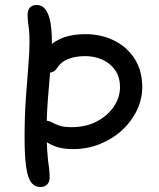

<svg xmlns="http://www.w3.org/2000/svg" viewBox="-20 -730 630 761"><path d="M267.4 -139Q227.6 -139 196.6 -150.7Q165.6 -162.4 148.1 -181.2Q130.6 -200 130.6 -221Q130.6 -236 138.7 -244Q146.8 -252 158.4 -252Q173 -252 184.7 -245.5Q196.4 -239 214 -232.5Q231.6 -226 263.6 -226Q320 -226 362.9 -248.3Q405.8 -270.6 430.7 -306.9Q455.6 -343.2 455.6 -384Q455.6 -425.6 435.9 -452.8Q416.2 -480 385 -493.8Q353.8 -507.6 318 -507.6Q278.2 -507.6 249.4 -495.8Q220.6 -484 204.4 -457.8Q198.6 -449.4 189.7 -445.3Q180.8 -441.2 167.4 -441.2Q154.6 -441.2 145.6 -450.8Q136.6 -460.4 134.7 -475.1Q132.8 -489.8 142.2 -505.4Q167 -548.8 210.2 -571.7Q253.4 -594.6 318.6 -594.6Q380.2 -594.6 431.3 -569.8Q482.4 -545 513.1 -497.9Q543.8 -450.8 543.8 -384Q543.8 -338 523.2 -294.1Q502.6 -250.2 465.4 -215.4Q428.2 -180.6 377.9 -159.8Q327.6 -139 267.4 -139ZM140.6 11.2Q117 11.2 103.1 -7.8Q89.2 -26.8 83.3 -70.4Q77.4 -114 77.4 -187Q77.4 -268.2 82.5 -340.5Q87.6 -412.8 92.3 -469.5Q97 -526.2 97 -561.4Q97 -590.2 95.3 -608.4Q93.6 -626.6 91.5 -640Q89.4 -653.4 89.4 -670.2Q89.4 -690.6 98.9 -700.4Q108.4 -710.2 125 -710.2Q145.4 -710.2 157.2 -696.3Q169 -682.4 175.3 -660.4Q181.6 -638.4 183.6 -613.6Q185.6 -588.8 185.6 -566.4Q185.6 -521.8 180.4 -463.2Q175.2 -404.6 170.1 -341Q165 -277.4 165 -218.6Q165 -167.6 166.9 -137.9Q168.8 -108.2 170.9 -90.7Q173 -73.2 174.9 -59.4Q176.8 -45.6 176.8 -26.4Q176.8 -8.8 167 1.2Q157.2 11.2 140.6 11.2Z"/></svg>

Font: Shantell Sans Light
Style: Regular
Weight: 300
Designer: Stephen Nixon, Anya Danilova, Shantell Martin
Foundry: Arrow Type
Version: Version 1.011;[c5ecc13dd]